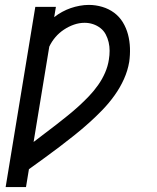

<svg xmlns="http://www.w3.org/2000/svg" viewBox="-20 -548 640 783"><path d="M3 215 124 -520H208L201 -478Q216 -490 233.5 -499.5Q251 -509 268.5 -515Q286 -521 305 -524.5Q324 -528 342 -528Q370 -528 397 -520Q424 -512 445.5 -496Q467 -480 481 -457Q495 -434 502 -407.5Q509 -381 510 -352.5Q511 -324 507 -296Q501 -260 485.5 -225.5Q470 -191 447.5 -159.5Q425 -128 398.5 -100.5Q372 -73 343 -47Q314 -21 284 3Q254 27 223 50.5Q192 74 161 96.5Q130 119 98 142L86 215ZM117 31Q140 13 163.5 -4.5Q187 -22 210 -40Q233 -58 256 -76.5Q279 -95 301 -115Q323 -135 343 -156Q363 -177 380 -201Q397 -225 408.5 -251.5Q420 -278 424 -305Q427 -323 427 -341Q427 -359 423 -376Q419 -393 411 -408Q403 -423 389.5 -433.5Q376 -444 359.5 -449.5Q343 -455 325 -455Q303 -455 281.5 -447.5Q260 -440 240.5 -427Q221 -414 206 -396.5Q191 -379 181 -358Z"/></svg>

Font: Iosevka Etoile Oblique
Style: Regular
Weight: 400
Italic angle: -9°
Designer: Belleve Invis
Foundry: Belleve Invis
Version: Version 15.5.2; ttfautohint (v1.8.4)